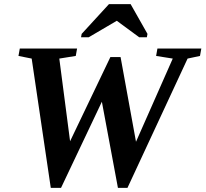

<svg xmlns="http://www.w3.org/2000/svg" viewBox="-20 -888 988 923"><path d="M592.8 15.1H546.9L469.7 -398.9L273.4 15.1H224.1L132.3 -606.4L68.8 -619.1L75.2 -654.8H350.6L344.2 -619.1L265.1 -606.4L316.9 -209L510.7 -613.8H559.6L633.8 -206.5L810.5 -606.4L730.5 -619.1L736.8 -654.8H947.8L941.4 -619.1L881.8 -606.4ZM369.6 -709 372.6 -725.1 503.9 -868.2H607.9L689 -725.1L686 -709H648.9L541.5 -788.1L406.7 -709Z"/></svg>

Font: Liberation Serif
Style: Bold Italic
Weight: 700
Italic angle: -16.333°
Designer: Steve Matteson
Foundry: Ascender Corporation
Version: Version 2.1.5